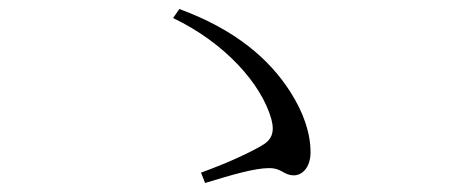

<svg xmlns="http://www.w3.org/2000/svg" viewBox="-20 -563 1040 426"><path d="M435 -157C497 -176 546 -190 577 -190C606 -190 609 -174 632 -174C651 -174 669 -192 669 -225C669 -267 654 -313 623 -361C577 -432 503 -497 378 -543L364 -523C479 -468 560 -377 582 -299C590 -269 583 -252 559 -239C533 -224 487 -202 426 -180Z"/></svg>

Font: Noto Serif CJK JP Light
Style: Regular
Weight: 300
Designer: Ryoko NISHIZUKA 西塚涼子 (kana & ideographs); Frank Grießhammer (Latin, Greek & Cyrillic); Wenlong ZHANG 张文龙 (bopomofo); San
Foundry: Adobe Systems Incorporated
Version: Version 1.001;PS 1.001;hotconv 16.6.54;makeotf.lib2.5.65590